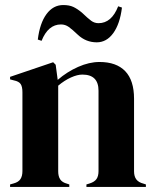

<svg xmlns="http://www.w3.org/2000/svg" viewBox="-20 -742 618 762"><path d="M20 -10 34 -14Q53 -19 61 -31Q69 -43 69 -63V-210V-265V-376Q69 -398 62 -408.5Q55 -419 35 -423L20 -427V-437L191 -495L201 -485L209 -425Q246 -457 290 -476.5Q334 -496 375 -496Q442 -496 477 -459.5Q512 -423 512 -350V-210V-62Q512 -42 521 -30Q530 -18 550 -13L559 -10V0H323V-10L336 -14Q355 -20 363 -31.5Q371 -43 371 -63V-210V-382Q371 -446 307 -446Q287 -446 261.5 -434.5Q236 -423 211 -402V-210V-62Q211 -42 219 -30Q227 -18 246 -13L255 -10V0H20ZM231 -722Q255 -722 271 -714.5Q287 -707 305 -692Q329 -669 342 -659.5Q355 -650 371 -650Q423 -650 449 -717L464 -712Q456 -647 429.5 -610.5Q403 -574 364 -574Q321 -574 289 -604Q267 -625 253 -635Q239 -645 222 -645Q171 -645 145 -580L130 -585Q138 -650 164.5 -686Q191 -722 231 -722Z"/></svg>

Font: DeepMind Serif Display
Style: Regular
Weight: 800
Designer: Frank Grießhammer / Modifications: Colophon Foundry
Foundry: Colophon Foundry
Version: Version 5.002